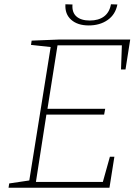

<svg xmlns="http://www.w3.org/2000/svg" viewBox="-20 -878 655 898"><path d="M128 -688 254 -693H589L567 -553H546L550 -666H249L202 -369H472L467 -342H197L148 -27H461L494 -145H515L492 0H20L23 -20L117 -34L217 -658L125 -668ZM286 -858 319 -857Q316 -820 337.5 -801Q359 -782 400 -782Q441 -782 466.5 -801Q492 -820 499 -858L529 -857Q520 -810 483.5 -784.5Q447 -759 395 -759Q343 -759 313 -785.5Q283 -812 286 -858Z"/></svg>

Font: Bitter Pro ExtraLight
Style: Italic
Weight: 275
Italic angle: -9°
Designer: Sol Matas, and Bitter project Authors
Foundry: Sol Matas
Version: Version 1.010